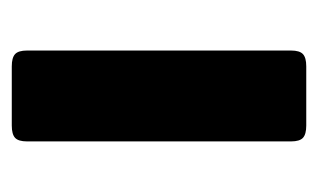

<svg xmlns="http://www.w3.org/2000/svg" viewBox="-127 -413 540 326"><g transform="rotate(-90 143.0 -250.0)"><path d="M220.2 -25.9Q220.2 -11.2 214.1 -5.6Q208 0 193.4 0H92.8Q78.1 0 72 -5.6Q65.9 -11.2 65.9 -25.9V-474.1Q65.9 -488.8 72 -494.4Q78.1 -500 92.8 -500H193.4Q208 -500 214.1 -494.4Q220.2 -488.8 220.2 -474.1Z"/></g></svg>

Font: ADLaM Display
Style: Regular
Weight: 400
Designer: Mark Jamra, Neil Patel, Concept: Andrew Footit
Foundry: Microsoft
Version: Version 2.000; ttfautohint (v1.8.4.7-5d5b);gftools[0.9.28]